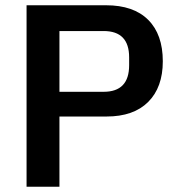

<svg xmlns="http://www.w3.org/2000/svg" viewBox="-20 -710 670 730"><path d="M81 -690H383Q488 -690 543.5 -634.5Q599 -579 599 -477Q599 -378 543.5 -322.5Q488 -267 385 -267H206V0H81ZM374 -361Q471 -361 471 -462V-492Q471 -592 374 -592H206V-361Z"/></svg>

Font: Mozilla Text BETA SemiBold
Style: Regular
Weight: 600
Designer: Studio DRAMA
Foundry: Studio DRAMA
Version: Version 0.100